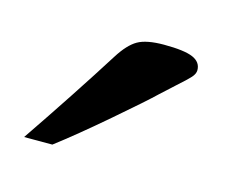

<svg xmlns="http://www.w3.org/2000/svg" viewBox="-49 -855 418 356"><g transform="rotate(15 160.0 -677.0)"><path d="M21 -561Q90.8 -663.6 144 -748Q160.6 -774.4 177.2 -783.9Q193.8 -793.5 227.5 -793.5Q266.6 -793.5 283 -786.4Q299.3 -779.3 299.3 -763.7Q299.3 -756.8 292.7 -749.5Q286.1 -742.2 269 -727.1Q252 -711.9 241.7 -702.1Q224.6 -685.5 169.2 -637.9Q113.8 -590.3 75.2 -561Z"/></g></svg>

Font: Coustard
Style: Regular
Weight: 400
Foundry: vernon adams
Version: Version 1.001